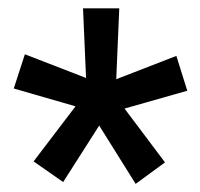

<svg xmlns="http://www.w3.org/2000/svg" viewBox="-20 -731 482 463"><path d="M162.1 -474.6 13.2 -517.6 40 -600.1 187.5 -543 180.2 -710.9H267.6L260.3 -540L405.3 -596.2L431.6 -512.2L280.3 -469.2L377.9 -339.4L307.1 -287.6L219.2 -428.2L132.3 -292L61 -341.8Z"/></svg>

Font: Vazir Medium
Style: Medium
Weight: 500
Designer: Saber Rastikerdar
Foundry: Saber Rastikerdar
Version: Version 30.0.0